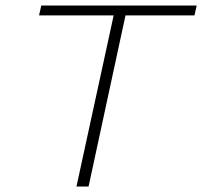

<svg xmlns="http://www.w3.org/2000/svg" viewBox="-20 -678 735 698"><path d="M258 0 401 -658H444L302 0ZM122 -622 130 -658H695L687 -622Z"/></svg>

Font: Ysabeau ExtraLight
Style: Italic
Weight: 250
Italic angle: -12°
Version: Version 2.000;gftools[0.9.27.dev2+g8671c4b]